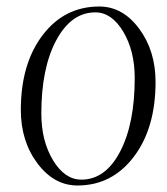

<svg xmlns="http://www.w3.org/2000/svg" viewBox="-20 -565 513 590"><path d="M107 -216Q107 -132 143 -72.5Q179 -13 230 -13Q304 -13 349 -99Q394 -185 394 -325Q394 -409 358.5 -468Q323 -527 273 -527Q199 -527 153 -441.5Q107 -356 107 -216ZM44 -227Q44 -369 111 -457Q178 -545 285 -545Q357 -545 407.5 -477Q458 -409 458 -313Q458 -171 391 -83Q324 5 218 5Q146 5 95 -63Q44 -131 44 -227Z"/></svg>

Font: Kleymissky
Style: Regular
Weight: 500
Italic angle: -8°
Designer: gluk
Foundry: gluk
Version: Version 0.283